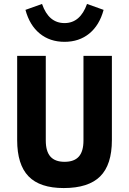

<svg xmlns="http://www.w3.org/2000/svg" viewBox="-20 -938 654 973"><path d="M307 -118Q356 -118 379.5 -144.5Q403 -171 403 -226V-655H547V-228Q547 -103 487.5 -44Q428 15 303 15Q182 15 124.5 -44.5Q67 -104 67 -228V-655H212V-226Q212 -171 235.5 -144.5Q259 -118 307 -118ZM307 -821Q347 -821 375.5 -845.5Q404 -870 421 -918L505 -888Q484 -810 432.5 -768Q381 -726 307 -726Q233 -726 181.5 -768Q130 -810 109 -888L193 -918Q210 -869 238.5 -845Q267 -821 307 -821Z"/></svg>

Font: Intel One Mono
Style: Bold
Weight: 700
Monospace: yes
Designer: Fred Shallcrass
Foundry: Frere-Jones Type LLC
Version: Version 1.400;hotconv 1.1.0;makeotfexe 2.6.0;FJTRelease1.4